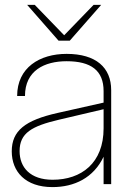

<svg xmlns="http://www.w3.org/2000/svg" viewBox="-20 -752 518 784"><path d="M403 0H434V-384C434 -476 372 -532 252 -532C142 -532 50 -476 50 -360H82C82 -464 162 -502 252 -502C352 -502 403 -464 403 -380V-333L216 -291C82 -261 28 -218 28 -134C28 -51 84 12 194 12C284 12 362 -26 403 -112ZM60 -135C60 -209 110 -237 220 -263L403 -306V-228C403 -86 312 -18 195 -18C104 -18 60 -68 60 -135ZM91 -732 219 -586H265L393 -732H362L242 -608L122 -732Z"/></svg>

Font: Aspekta 100
Style: Regular
Weight: 100
Designer: Ivo Dolenc
Version: Version 2.000